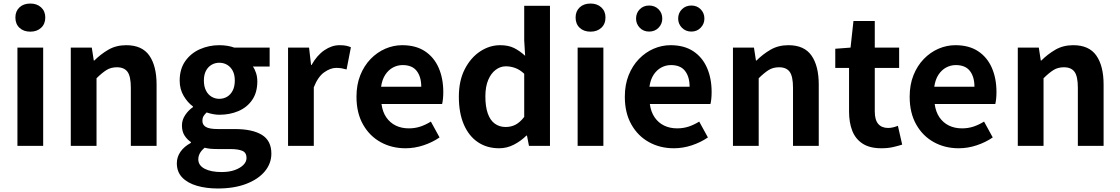

<svg xmlns="http://www.w3.org/2000/svg" viewBox="-20 -831 6381 1094"><path d="M79.3 0V-559.8H226V0ZM152.9 -650.6Q114.2 -650.6 91 -672.6Q67.7 -694.5 67.7 -731.4Q67.7 -767.1 91 -789Q114.2 -810.8 152.9 -810.8Q190.5 -810.8 214.2 -789Q238 -767.1 238 -731.4Q238 -694.5 214.2 -672.6Q190.5 -650.6 152.9 -650.6Z M383.3 0V-559.8H503L514.4 -485.9H517.2Q553.5 -522.2 597.7 -547.9Q641.9 -573.5 699.2 -573.5Q789.6 -573.5 830.9 -514.3Q872.2 -455 872.2 -349.1V0H725.5V-330.9Q725.5 -396 706.5 -421.9Q687.5 -447.7 646.1 -447.7Q611.9 -447.7 586.6 -431.9Q561.3 -416 530 -385.1V0Z M1220.8 243Q1155.3 243 1102.2 227.6Q1049 212.2 1018.3 180.4Q987.6 148.5 987.6 99.1Q987.6 64.1 1007.9 34.3Q1028.3 4.4 1067.6 -16.9V-21.7Q1046.1 -36 1031.4 -59Q1016.7 -81.9 1016.7 -116.6Q1016.7 -147.9 1035.3 -175.5Q1053.8 -203.1 1079.4 -220.6V-224.6Q1049.7 -245.8 1026.8 -284.1Q1003.8 -322.4 1003.8 -371.9Q1003.8 -437.6 1035.6 -482.8Q1067.4 -527.9 1119.1 -550.7Q1170.7 -573.5 1229.3 -573.5Q1253.8 -573.5 1275.6 -569.9Q1297.4 -566.3 1314.7 -559.8H1516.4V-451.9H1420.8Q1431.7 -437.5 1438.9 -415.1Q1446.2 -392.8 1446.2 -367.3Q1446.2 -304.3 1417.1 -261.8Q1388 -219.3 1338.8 -198.2Q1289.6 -177.1 1229.3 -177.1Q1213.5 -177.1 1194.9 -180.5Q1176.2 -183.9 1157.4 -190.2Q1146.5 -180.1 1139.9 -169.6Q1133.3 -159.1 1133.3 -141.4Q1133.3 -120 1152.7 -107.9Q1172.2 -95.7 1221.5 -95.7H1317.4Q1418.4 -95.7 1472.3 -62.5Q1526.2 -29.4 1526.2 44.1Q1526.2 100.6 1488.8 145.5Q1451.4 190.4 1382.8 216.7Q1314.3 243 1220.8 243ZM1229.3 -267.9Q1254.2 -267.9 1274.3 -280Q1294.3 -292 1306.1 -315.3Q1317.9 -338.6 1317.9 -371.9Q1317.9 -404.9 1306.2 -427.3Q1294.5 -449.7 1274.5 -461.6Q1254.5 -473.5 1229.3 -473.5Q1205.1 -473.5 1185.1 -461.6Q1165.1 -449.7 1153.4 -427.4Q1141.7 -405.1 1141.7 -371.9Q1141.7 -338.6 1153.5 -315.3Q1165.3 -292 1185.3 -280Q1205.3 -267.9 1229.3 -267.9ZM1243.1 149.3Q1285.8 149.3 1317.2 138.1Q1348.7 126.8 1366.7 108.8Q1384.7 90.7 1384.7 69.2Q1384.7 38.6 1360.7 28.4Q1336.8 18.3 1292 18.3H1223.5Q1198.2 18.3 1180.1 16.7Q1162 15.1 1146.2 10.8Q1127.5 25.9 1118.7 42.6Q1109.9 59.3 1109.9 76.6Q1109.9 111.4 1145.9 130.4Q1182 149.3 1243.1 149.3Z M1621.3 0V-559.8H1741L1752.4 -460.8H1755.2Q1785.9 -515.8 1828.2 -544.7Q1870.5 -573.5 1914.3 -573.5Q1937.7 -573.5 1952.4 -570.4Q1967.2 -567.2 1979.4 -561.8L1954.8 -435.2Q1939.4 -439.4 1926.5 -441.8Q1913.6 -444.2 1895.3 -444.2Q1863.4 -444.2 1827.7 -419.3Q1792 -394.4 1768 -333.6V0Z M2290.4 13.8Q2211.9 13.8 2148.7 -21.2Q2085.5 -56.1 2048.4 -121.9Q2011.2 -187.7 2011.2 -279.9Q2011.2 -348.1 2032.8 -402.2Q2054.4 -456.3 2091.6 -494.8Q2128.8 -533.2 2175.5 -553.4Q2222.3 -573.5 2271.7 -573.5Q2349.1 -573.5 2401 -539.3Q2452.9 -505.1 2479.4 -444.7Q2505.8 -384.4 2505.8 -306.4Q2505.8 -285.9 2503.9 -267.6Q2501.9 -249.4 2499.1 -238.4H2153.7Q2159.9 -192.8 2181.2 -162.1Q2202.4 -131.4 2235.1 -115.5Q2267.8 -99.6 2309.6 -99.6Q2343.6 -99.6 2374 -109.4Q2404.3 -119.3 2435.1 -138.2L2484.6 -47.9Q2443.7 -19.8 2393 -3Q2342.4 13.8 2290.4 13.8ZM2151.4 -336.9H2380.3Q2380.3 -393.2 2354.4 -426.7Q2328.6 -460.2 2274.1 -460.2Q2245 -460.2 2219.2 -446.4Q2193.4 -432.6 2175.4 -405.4Q2157.4 -378.2 2151.4 -336.9Z M2824.2 13.8Q2754.3 13.8 2702.6 -21.2Q2650.9 -56.2 2622.7 -122Q2594.5 -187.8 2594.5 -279.9Q2594.5 -371.2 2628.2 -436.8Q2661.9 -502.4 2715.7 -538Q2769.6 -573.5 2829.7 -573.5Q2877 -573.5 2909.3 -557.3Q2941.6 -541.1 2972.2 -513L2966.9 -601.1V-797.9H3113.7V0H2994L2982.7 -58.3H2979.2Q2948.5 -27.6 2908.4 -6.9Q2868.3 13.8 2824.2 13.8ZM2861.5 -107.4Q2891.9 -107.4 2917.3 -120.4Q2942.6 -133.5 2966.9 -164.8V-410.8Q2941.8 -434.2 2915.4 -443.7Q2889 -453.2 2862.1 -453.2Q2831.2 -453.2 2804.7 -433.4Q2778.1 -413.7 2761.9 -375.7Q2745.6 -337.8 2745.6 -281.5Q2745.6 -223.5 2759.3 -184.6Q2773 -145.7 2799.2 -126.6Q2825.4 -107.4 2861.5 -107.4Z M3271.3 0V-559.8H3418V0ZM3344.9 -650.6Q3306.2 -650.6 3283 -672.6Q3259.7 -694.5 3259.7 -731.4Q3259.7 -767.1 3283 -789Q3306.2 -810.8 3344.9 -810.8Q3382.5 -810.8 3406.2 -789Q3430 -767.1 3430 -731.4Q3430 -694.5 3406.2 -672.6Q3382.5 -650.6 3344.9 -650.6Z M3819.4 13.8Q3740.9 13.8 3677.7 -21.2Q3614.5 -56.1 3577.4 -121.9Q3540.2 -187.7 3540.2 -279.9Q3540.2 -348.1 3561.8 -402.2Q3583.4 -456.3 3620.6 -494.8Q3657.8 -533.2 3704.5 -553.4Q3751.3 -573.5 3800.7 -573.5Q3878.1 -573.5 3930 -539.3Q3981.9 -505.1 4008.4 -444.7Q4034.8 -384.4 4034.8 -306.4Q4034.8 -285.9 4032.9 -267.6Q4030.9 -249.4 4028.1 -238.4H3682.7Q3688.9 -192.8 3710.2 -162.1Q3731.4 -131.4 3764.1 -115.5Q3796.8 -99.6 3838.6 -99.6Q3872.6 -99.6 3903 -109.4Q3933.3 -119.3 3964.1 -138.2L4013.6 -47.9Q3972.7 -19.8 3922 -3Q3871.4 13.8 3819.4 13.8ZM3680.4 -336.9H3909.3Q3909.3 -393.2 3883.4 -426.7Q3857.6 -460.2 3803.1 -460.2Q3774 -460.2 3748.2 -446.4Q3722.4 -432.6 3704.4 -405.4Q3686.4 -378.2 3680.4 -336.9ZM3678.4 -651.1Q3646.3 -651.1 3625.2 -672.9Q3604.2 -694.7 3604.2 -725.3Q3604.2 -756.7 3625.2 -778.1Q3646.3 -799.5 3678.4 -799.5Q3711.4 -799.5 3732.5 -778.1Q3753.6 -756.7 3753.6 -725.3Q3753.6 -694.7 3732.5 -672.9Q3711.4 -651.1 3678.4 -651.1ZM3919.3 -651.1Q3887 -651.1 3865.5 -672.9Q3844.1 -694.7 3844.1 -725.3Q3844.1 -756.7 3865.5 -778.1Q3887 -799.5 3919.3 -799.5Q3951.3 -799.5 3972.4 -778.1Q3993.6 -756.7 3993.6 -725.3Q3993.6 -694.7 3972.4 -672.9Q3951.3 -651.1 3919.3 -651.1Z M4156.3 0V-559.8H4276L4287.4 -485.9H4290.2Q4326.5 -522.2 4370.7 -547.9Q4414.9 -573.5 4472.2 -573.5Q4562.6 -573.5 4603.9 -514.3Q4645.2 -455 4645.2 -349.1V0H4498.5V-330.9Q4498.5 -396 4479.5 -421.9Q4460.5 -447.7 4419.1 -447.7Q4384.9 -447.7 4359.6 -431.9Q4334.3 -416 4303 -385.1V0Z M5001.9 13.8Q4935.7 13.8 4895.1 -12.6Q4854.4 -39 4836.1 -86Q4817.8 -133 4817.8 -195.4V-444.1H4739.3V-553.2L4826.4 -559.8L4842.9 -711.4H4964.4V-559.8H5103.2V-444.1H4964.4V-195.8Q4964.4 -148 4984.1 -124.9Q5003.8 -101.9 5040.8 -101.9Q5055 -101.9 5070.1 -105.7Q5085.2 -109.6 5096.1 -114.2L5120.6 -7Q5098.3 0.2 5068.8 7Q5039.3 13.8 5001.9 13.8Z M5442.4 13.8Q5363.9 13.8 5300.7 -21.2Q5237.5 -56.1 5200.4 -121.9Q5163.2 -187.7 5163.2 -279.9Q5163.2 -348.1 5184.8 -402.2Q5206.4 -456.3 5243.6 -494.8Q5280.8 -533.2 5327.5 -553.4Q5374.3 -573.5 5423.7 -573.5Q5501.1 -573.5 5553 -539.3Q5604.9 -505.1 5631.4 -444.7Q5657.8 -384.4 5657.8 -306.4Q5657.8 -285.9 5655.9 -267.6Q5653.9 -249.4 5651.1 -238.4H5305.7Q5311.9 -192.8 5333.2 -162.1Q5354.4 -131.4 5387.1 -115.5Q5419.8 -99.6 5461.6 -99.6Q5495.6 -99.6 5526 -109.4Q5556.3 -119.3 5587.1 -138.2L5636.6 -47.9Q5595.7 -19.8 5545 -3Q5494.4 13.8 5442.4 13.8ZM5303.4 -336.9H5532.3Q5532.3 -393.2 5506.4 -426.7Q5480.6 -460.2 5426.1 -460.2Q5397 -460.2 5371.2 -446.4Q5345.4 -432.6 5327.4 -405.4Q5309.4 -378.2 5303.4 -336.9Z M5779.3 0V-559.8H5899L5910.4 -485.9H5913.2Q5949.5 -522.2 5993.7 -547.9Q6037.9 -573.5 6095.2 -573.5Q6185.6 -573.5 6226.9 -514.3Q6268.2 -455 6268.2 -349.1V0H6121.5V-330.9Q6121.5 -396 6102.5 -421.9Q6083.5 -447.7 6042.1 -447.7Q6007.9 -447.7 5982.6 -431.9Q5957.3 -416 5926 -385.1V0Z"/></svg>

Font: Noto Sans TC
Style: Regular
Weight: 100
Designer: Ryoko NISHIZUKA 西塚涼子 (kana, bopomofo & ideographs); Paul D. Hunt (Latin, Greek & Cyrillic); Sandoll Communications 산돌커뮤니
Foundry: Adobe
Version: Version 2.004;hotconv 1.0.118;makeotfexe 2.5.65603